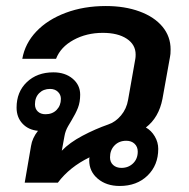

<svg xmlns="http://www.w3.org/2000/svg" viewBox="-20 -606 626 637"><path d="M546 -442Q546 -425 544 -417L519 -278Q507 -216 464 -183Q482 -173 493.5 -153.5Q505 -134 505 -112Q505 -58 469.5 -23.5Q434 11 377 11Q333 11 304.5 -13Q276 -37 276 -74Q276 -80 277 -84Q211 -52 172 0H62L83 -122Q87 -148 106 -172Q74 -175 54.5 -196Q35 -217 35 -249Q35 -301 69 -333.5Q103 -366 157 -366Q196 -366 221 -345Q246 -324 246 -292Q246 -267 238.5 -248Q231 -229 217 -206Q215 -203 206 -187.5Q197 -172 194 -155L185 -106Q211 -133 253.5 -155.5Q296 -178 339 -193Q363 -201 381.5 -223Q400 -245 405 -275L429 -411Q430 -416 430 -425Q430 -458 400.5 -477.5Q371 -497 321 -497Q267 -497 224 -473.5Q181 -450 166 -411H54Q63 -462 100.5 -501.5Q138 -541 198 -563.5Q258 -586 331 -586Q394 -586 443 -568Q492 -550 519 -517.5Q546 -485 546 -442ZM182 -278Q182 -292 172 -301.5Q162 -311 146 -311Q124 -311 110 -297Q96 -283 96 -260Q96 -245 105.5 -236Q115 -227 131 -227Q154 -227 168 -241.5Q182 -256 182 -278ZM437 -103Q437 -119 426.5 -129Q416 -139 399 -139Q375 -139 360 -123.5Q345 -108 345 -84Q345 -68 355.5 -58.5Q366 -49 383 -49Q406 -49 421.5 -64Q437 -79 437 -103Z"/></svg>

Font: Sarabun SemiBold
Style: Italic
Weight: 600
Italic angle: -10°
Designer: Suppakit Chalermlarp | Katatrad Co.,Ltd.
Foundry: Cadson Demak Co.,Ltd.
Version: Version 1.000; ttfautohint (v1.6)